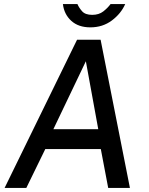

<svg xmlns="http://www.w3.org/2000/svg" viewBox="-20 -917 729 937"><path d="M2.5 0 356 -723H471L614 0H508L472 -189.5H201L108.5 0ZM240.5 -286.5H459.5L399 -618ZM421 -783.5Q363 -783.5 328 -815.2Q293 -847 287 -897H358Q365 -880 380.5 -862.2Q396 -844.5 430 -844.5Q462.5 -844.5 484 -861.2Q505.5 -878 519.5 -897H591Q570.5 -850.5 525.8 -817Q481 -783.5 421 -783.5Z"/></svg>

Font: Public Sans Medium
Style: Italic
Weight: 500
Italic angle: -8°
Designer: The Public Sans project authors (U.S. Web Design System). Libre Franklin designed by Pablo Impallari and Rodrigo Fuenzal
Version: Version 1.007; ttfautohint (v1.8.1) -l 8 -r 50 -G 200 -x 14 